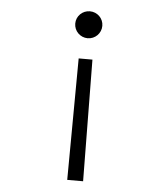

<svg xmlns="http://www.w3.org/2000/svg" viewBox="-51 -573 689 800"><g transform="rotate(5 293.0 -173.0)"><path d="M259.8 180.7H326.2L320.8 -327.6H263.2ZM293 -527.3C261.7 -527.3 236.3 -502.4 236.3 -471.2C236.3 -439.9 261.7 -414.6 293 -414.6C324.2 -414.6 349.6 -439.9 349.6 -471.2C349.6 -502.4 324.2 -527.3 293 -527.3Z"/></g></svg>

Font: Cascadia Code Light
Style: Regular
Weight: 300
Monospace: yes
Designer: Aaron Bell
Foundry: Saja Typeworks
Version: Version 2404.023